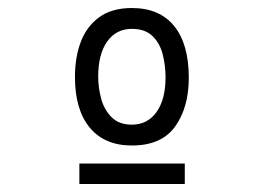

<svg xmlns="http://www.w3.org/2000/svg" viewBox="-20 -728 658 479"><path d="M309 -708Q378 -708 414.5 -663Q451 -618 451 -534Q451 -460 417 -412.5Q383 -365 309 -365Q241 -365 204 -409.5Q167 -454 167 -536Q167 -585 181.5 -623.5Q196 -662 227.5 -685Q259 -708 309 -708ZM309 -656Q270 -656 247.5 -624.5Q225 -593 225 -537Q225 -509 232.5 -481.5Q240 -454 258.5 -435.5Q277 -417 309 -417Q348 -417 370.5 -448.5Q393 -480 393 -535Q393 -564 386 -592Q379 -620 360.5 -638Q342 -656 309 -656ZM178 -320H441V-269H178Z"/></svg>

Font: Fragment Mono SC
Style: Regular
Weight: 400
Monospace: yes
Designer: Wei Huang based on Nimbus Sans by URW Studio, based on Helvetica by Max Miedinger.
Foundry: Wei Huang
Version: Version 1.012; ttfautohint (v1.8.4.7-5d5b)